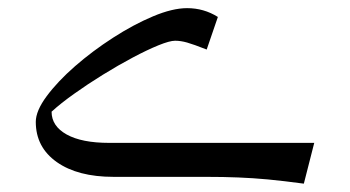

<svg xmlns="http://www.w3.org/2000/svg" viewBox="-20 -432 855 469"><path d="M747.6 -83 722.2 16.6Q671.4 9.8 634.5 6.3Q597.7 2.9 562.5 1.5Q527.3 0 480.5 0H257.3Q169.9 0 118.7 -36.1Q67.4 -72.3 67.4 -134.3Q67.4 -161.1 94 -197Q120.6 -232.9 163.3 -270.3Q206.1 -307.6 256.1 -339.8Q306.2 -372.1 353.8 -392.1Q401.4 -412.1 437 -412.1Q478 -412.1 512.2 -390.6L484.9 -311Q452.6 -323.7 437 -328.1Q421.4 -332.5 407.7 -332.5Q394.5 -332.5 366.9 -321.3Q339.4 -310.1 304 -291.3Q268.6 -272.5 231.4 -249.5Q194.3 -226.6 161.4 -203.1Q128.4 -179.7 106 -159.2Q106 -124 142.8 -103.5Q179.7 -83 246.6 -83Z"/></svg>

Font: Pinar DS1 Regular
Style: Regular
Weight: 400
Designer: Amin Abedi
Version: Version 3.000